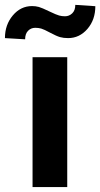

<svg xmlns="http://www.w3.org/2000/svg" viewBox="-67 -761 408 781"><path d="M206.5 0H65.4V-528.3H206.5ZM320.8 -735.8Q320.8 -680.7 288.6 -643.3Q256.3 -606 210 -606Q191.4 -606 177 -610.1Q162.6 -614.3 137.2 -627.9Q111.8 -641.6 100.6 -644.8Q89.4 -647.9 76.2 -647.9Q59.1 -647.9 47.1 -635.7Q35.2 -623.5 35.2 -601.1L-46.9 -606Q-46.9 -660.2 -14.9 -698.2Q17.1 -736.3 63.5 -736.3Q78.1 -736.3 91.1 -732.7Q104 -729 133.3 -714.8Q162.6 -700.7 173.8 -697.8Q185.1 -694.8 197.3 -694.8Q214.4 -694.8 226.8 -706.8Q239.3 -718.8 239.3 -741.2Z"/></svg>

Font: MAUL Bold
Style: Bold
Weight: 700
Designer: MAUL
Version: Version 1.0; 2020; ttfautohint (v1.8.3)